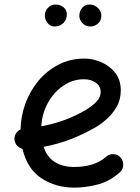

<svg xmlns="http://www.w3.org/2000/svg" viewBox="-20 -795 622 853"><path d="M512.7 -29.8Q468.3 10.3 415.3 24.4Q362.3 38.6 310.1 38.6Q228 38.6 164.6 -2.7Q101.1 -43.9 80.1 -133.3Q65.9 -137.2 55.7 -148.4Q45.4 -159.7 44.4 -175.3Q43.5 -189.9 51 -202.1Q58.6 -214.4 71.3 -219.7Q72.3 -277.8 92.5 -334Q112.8 -390.1 150.1 -435.3Q187.5 -480.5 239.5 -507.6Q291.5 -534.7 355.5 -534.7Q392.6 -534.7 429.7 -518.8Q466.8 -502.9 491.7 -471.7Q516.6 -440.4 516.6 -393.1Q516.6 -351.6 497.6 -319.3Q478.5 -287.1 453.6 -265.4Q428.7 -243.7 410.6 -232.9Q355 -200.2 295.7 -177.2Q236.3 -154.3 173.8 -142.6Q189 -96.7 223.9 -75Q258.8 -53.2 310.1 -53.2Q353 -53.2 389.2 -64.2Q425.3 -75.2 450.7 -98.1Q464.8 -110.8 484.1 -110.1Q503.4 -109.4 515.6 -95.2Q528.3 -81.1 527.6 -61.8Q526.9 -42.5 512.7 -29.8ZM353 -442.9Q303.2 -442.9 261.2 -414.3Q219.2 -385.7 192.9 -338.1Q166.5 -290.5 163.6 -233.9Q272.5 -253.9 360.4 -306.2Q391.1 -324.7 409.2 -344Q427.2 -363.3 427.2 -386.2Q427.2 -412.1 405.8 -427.5Q384.3 -442.9 353 -442.9ZM430.2 -724.6Q430.2 -703.1 415 -690.2Q399.9 -677.2 381.3 -677.2Q360.4 -677.2 346.4 -692.1Q332.5 -707 332.5 -724.1Q332.5 -745.6 345.2 -760.3Q357.9 -774.9 377 -774.9Q399.4 -774.9 414.8 -760Q430.2 -745.1 430.2 -724.6ZM276.9 -731.4Q276.9 -708 261.5 -692.6Q246.1 -677.2 222.7 -677.2Q203.1 -677.2 191.2 -692.9Q179.2 -708.5 179.2 -726.1Q179.2 -746.1 193.4 -760.5Q207.5 -774.9 228 -774.9Q246.1 -774.9 261.5 -763.2Q276.9 -751.5 276.9 -731.4Z"/></svg>

Font: Mikhak-DS2-FD Medium
Style: Regular
Weight: 500
Designer: Amin Abedi
Version: Version 3.4